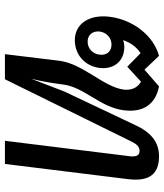

<svg xmlns="http://www.w3.org/2000/svg" viewBox="37 -703 666 780"><g transform="rotate(90 370.0 -313.0)"><path d="M227 -222 200 0H302L555 -514C565 -534 575 -547 593 -547C612 -547 617 -533 615 -510L552 0H646L708 -502C718 -588 686 -626 615 -626C555 -626 516 -591 487 -527L352 -242L300 -107C312 -156 317 -188 323 -234C333 -322 416 -386 428 -483C438 -563 403 -612 331 -626L263 -567L207 -626C125 -604 60 -521 48 -425C38 -342 77 -284 143 -284C202 -284 248 -324 256 -384C263 -443 228 -485 171 -485C161 -485 151 -483 143 -480C153 -510 171 -535 196 -551L251 -497L312 -553C339 -537 347 -511 344 -483C334 -402 239 -317 227 -222ZM108 -385C112 -413 134 -433 161 -433C189 -433 206 -413 202 -385C199 -356 177 -336 149 -336C122 -336 105 -356 108 -385Z"/></g></svg>

Font: TPK Tissa Web Medium
Style: Italic
Weight: 500
Italic angle: -7°
Designer: Jacques Le Bailly, Suppakit Chalermlarp | Katatrad Co.,Ltd.
Foundry: Jacques Le Bailly, Cadson Demak Co.,Ltd.
Version: Version 5.000;Glyphs 3.1.2 (3151)